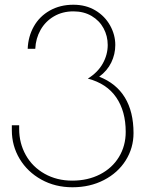

<svg xmlns="http://www.w3.org/2000/svg" viewBox="-20 -781 629 811"><path d="M30 -231V-252H61V-236Q61 -176 89 -126Q117 -76 168.5 -47Q220 -18 285 -18Q351 -18 402.5 -44.5Q454 -71 482.5 -118Q511 -165 511 -224Q511 -311 471 -369.5Q431 -428 351 -449Q393 -475 414 -512.5Q435 -550 435 -591Q435 -629 417.5 -661.5Q400 -694 367 -713.5Q334 -733 290 -733Q244 -733 208 -712Q172 -691 151.5 -655Q131 -619 129 -575H97Q99 -627 123 -669.5Q147 -712 190.5 -736.5Q234 -761 290 -761Q343 -761 383 -737Q423 -713 445 -673.5Q467 -634 467 -591Q467 -552 450 -517Q433 -482 399 -457Q471 -429 507.5 -369Q544 -309 544 -219Q544 -156 511 -103.5Q478 -51 419 -20.5Q360 10 286 10Q213 10 154.5 -22.5Q96 -55 63 -110Q30 -165 30 -231Z"/></svg>

Font: Poiret One
Style: Regular
Weight: 400
Designer: Denis Masharov (denis.masharov@gmail.com), Cyreal (Charset Expansion)
Foundry: Denis Masharov
Version: Version 1.101